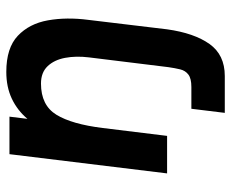

<svg xmlns="http://www.w3.org/2000/svg" viewBox="-82 -468 733 609"><g transform="rotate(-90 284.5 -163.5)"><path d="M39 0 100 -500H219L212 -443Q239 -475 276 -492.5Q313 -510 361 -510Q437 -510 475.5 -473.5Q514 -437 524.5 -378Q535 -319 526 -250L496 0Q484 86 449.5 134.5Q415 183 348 183H231L244 77H313Q340 77 352.5 67.5Q365 58 369 41.5Q373 25 376 4L407 -248Q412 -289 405.5 -323.5Q399 -358 379 -379Q359 -400 324 -400Q255 -400 225 -351Q195 -302 183 -204L158 0Z"/></g></svg>

Font: Haskoy Bold
Style: Italic
Weight: 700
Designer: Ertekin Erdin
Foundry: Ertekin Erdin
Version: Version 2.000; ttfautohint (v1.8.4.7-5d5b)